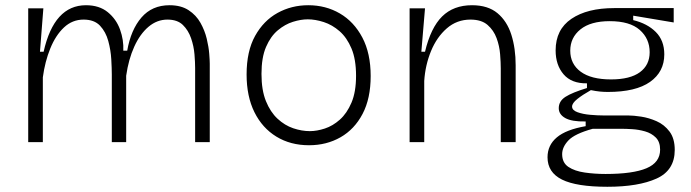

<svg xmlns="http://www.w3.org/2000/svg" viewBox="-20 -544 2645 735"><path d="M88 0V-512H146L133 -346H147Q187 -524 309 -524Q360 -524 392.5 -497.5Q425 -471 439.5 -431Q454 -391 452 -350H467Q481 -430 521.5 -477Q562 -524 629 -524Q673 -524 702 -505Q731 -486 747.5 -456.5Q764 -427 771.5 -395.5Q779 -364 781 -338Q783 -312 783 -300V0H727V-284Q727 -305 724.5 -336Q722 -367 711.5 -397.5Q701 -428 680 -448.5Q659 -469 621 -469Q581 -469 548.5 -441.5Q516 -414 494 -365.5Q472 -317 463 -254V0H408V-259Q408 -282 406 -317Q404 -352 394.5 -387Q385 -422 363 -445.5Q341 -469 300 -469Q257 -469 225 -439Q193 -409 172.5 -358.5Q152 -308 144 -248V0Z M1163 12Q1092 12 1038 -21Q984 -54 954 -114.5Q924 -175 924 -259Q924 -348 956.5 -406.5Q989 -465 1042.5 -494.5Q1096 -524 1160 -524Q1227 -524 1281 -492.5Q1335 -461 1367 -400.5Q1399 -340 1399 -253Q1399 -167 1368 -108Q1337 -49 1283.5 -18.5Q1230 12 1163 12ZM1166 -42Q1193 -42 1223.5 -52Q1254 -62 1281 -86Q1308 -110 1325.5 -151Q1343 -192 1343 -254Q1343 -317 1325.5 -358.5Q1308 -400 1280 -424.5Q1252 -449 1219.5 -459.5Q1187 -470 1158 -470Q1132 -470 1101.5 -460.5Q1071 -451 1043.5 -428Q1016 -405 998.5 -364.5Q981 -324 981 -261Q981 -199 998 -157Q1015 -115 1042.5 -89.5Q1070 -64 1102.5 -53Q1135 -42 1166 -42Z M1548 0V-512H1607L1593 -346H1607Q1629 -438 1672.5 -481Q1716 -524 1787 -524Q1848 -524 1884.5 -493.5Q1921 -463 1937.5 -411Q1954 -359 1954 -294V0H1897V-282Q1897 -305 1894.5 -336.5Q1892 -368 1881 -398Q1870 -428 1846.5 -448.5Q1823 -469 1781 -469Q1729 -469 1690.5 -435.5Q1652 -402 1630 -348.5Q1608 -295 1604 -234V0Z M2305 171Q2187 171 2131.5 143.5Q2076 116 2076 58Q2076 12 2111.5 -18Q2147 -48 2222 -61V-79Q2169 -78 2144 -92Q2119 -106 2119 -130Q2119 -157 2145 -173.5Q2171 -190 2227 -207V-225Q2168 -224 2137.5 -259.5Q2107 -295 2107 -351Q2107 -431 2167.5 -472Q2228 -513 2331 -513H2559V-458L2404 -484V-467Q2458 -454 2490.5 -421.5Q2523 -389 2523 -336Q2523 -269 2468.5 -230.5Q2414 -192 2307 -192Q2292 -192 2276.5 -193.5Q2261 -195 2242 -199Q2210 -181 2190 -165Q2170 -149 2170 -136Q2170 -122 2190.5 -114.5Q2211 -107 2239.5 -104.5Q2268 -102 2291 -102H2385Q2405 -102 2434.5 -97.5Q2464 -93 2493.5 -80Q2523 -67 2543 -40.5Q2563 -14 2563 30Q2563 108 2493.5 139.5Q2424 171 2305 171ZM2319 -240Q2392 -240 2429.5 -267.5Q2467 -295 2467 -344Q2467 -396 2429 -429.5Q2391 -463 2314 -463Q2241 -463 2202 -431.5Q2163 -400 2163 -350Q2163 -299 2203 -269.5Q2243 -240 2319 -240ZM2298 122Q2403 122 2455 100Q2507 78 2507 29Q2507 -1 2490.5 -17.5Q2474 -34 2449.5 -41Q2425 -48 2400.5 -49.5Q2376 -51 2359 -51H2249Q2180 -32 2156 -6.5Q2132 19 2132 46Q2132 79 2156 95Q2180 111 2218.5 116.5Q2257 122 2298 122Z"/></svg>

Font: Bricolage Grotesque 10pt ExtraLight
Style: Regular
Weight: 200
Designer: Mathieu Triay
Foundry: Atelier Triay
Version: Version 1.000; ttfautohint (v1.8.4.7-5d5b);gftools[0.9.32]